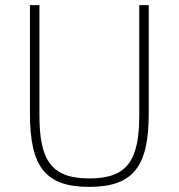

<svg xmlns="http://www.w3.org/2000/svg" viewBox="-20 -718 698 750"><path d="M97 -698V-274C97 -68 156 12 328 12C501 12 561 -68 561 -274V-698H524V-268C524 -91 477 -21 329 -21C181 -21 134 -91 134 -268V-698Z"/></svg>

Font: IBM Plex Thai ExtraLight
Style: Regular
Weight: 200
Designer: Mike Abbink, Paul van der Laan, Pieter van Rosmalen, Ben Mitchell, Mark Frömberg
Foundry: Bold Monday
Version: Version 1.0